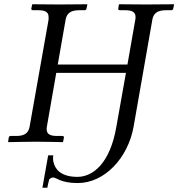

<svg xmlns="http://www.w3.org/2000/svg" viewBox="-20 -666 837 901"><path d="M526 -71C497 98 418 164 343 164C295 164 266 150 249 131C237 117 229 98 229 78C229 73 229 68 230 63H206L179 215H202C203 210 209 181 211 176C214 173 220 167 230 167C246 167 263 193 345 193C471 193 581 75 607 -72L695 -574C700 -602 717 -618 758 -618H784C789 -618 792 -621 793 -626L797 -645L795 -646C795 -646 702 -645 666 -645C627 -645 540 -646 540 -646L538 -645L535 -626C534 -621 537 -618 542 -618H568C602 -618 616 -608 616 -586C616 -582 616 -578 615 -574L578 -363H251L288 -574C293 -602 310 -618 351 -618H377C382 -618 385 -621 386 -626L390 -645L388 -646C388 -646 294 -645 259 -645C220 -645 133 -646 133 -646L131 -645L127 -626C126 -621 130 -618 134 -618H161C194 -618 208 -608 208 -586V-574L119 -72C114 -44 98 -28 57 -28H30C25 -28 22 -25 21 -20L18 -1L20 1C20 1 113 -1 148 -1C188 -1 274 1 274 1L276 -1L280 -20C281 -25 277 -28 273 -28H247C213 -28 199 -38 199 -60C199 -63 199 -67 200 -72L244 -324H571Z"/></svg>

Font: Libertinus Serif
Style: Italic
Weight: 400
Italic angle: -12°
Designer: Philipp H. Poll, Khaled Hosny
Foundry: Caleb Maclennan
Version: Version 7.050;RELEASE